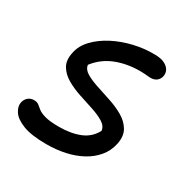

<svg xmlns="http://www.w3.org/2000/svg" viewBox="-122 -620 740 746"><g transform="rotate(30 247.5 -246.5)"><path d="M176.8 10Q108.2 10 70.8 -4.9Q33.4 -19.8 19.9 -41Q6.4 -62.2 10.2 -80.4Q12.8 -95 23.6 -104.8Q34.4 -114.6 50 -114.6Q64 -114.6 71.7 -108.4Q79.4 -102.2 89.8 -93.8Q100.2 -85.4 122.1 -79.2Q144 -73 185.2 -73Q238.8 -73 277.9 -88.9Q317 -104.8 336.6 -142Q334.6 -162.2 313.4 -175.4Q292.2 -188.6 260.9 -198.8Q229.6 -209 196.5 -219.9Q163.4 -230.8 135.7 -246.7Q108 -262.6 93.5 -286.8Q79 -311 87 -347.8Q93.8 -382.8 121.3 -411.6Q148.8 -440.4 188.9 -461.1Q229 -481.8 275.5 -492.6Q322 -503.4 366 -502.6Q395.2 -502.6 411.7 -494.4Q428.2 -486.2 435 -473.6Q441.8 -461 439 -447Q436.2 -432.8 425.6 -424.2Q415 -415.6 398.2 -415.6Q392.4 -415.6 386.2 -416.3Q380 -417 371.6 -417.7Q363.2 -418.4 351.6 -418.4Q291.8 -418.4 243.1 -399Q194.4 -379.6 162.4 -338Q164.6 -318.8 185.3 -306.3Q206 -293.8 237.7 -283.4Q269.4 -273 303 -261.9Q336.6 -250.8 364.9 -234.4Q393.2 -218 408.1 -192.6Q423 -167.2 415 -129.2Q407.6 -94.6 385.8 -68.4Q364 -42.2 331.8 -24.7Q299.6 -7.2 260.1 1.4Q220.6 10 176.8 10Z"/></g></svg>

Font: Shantell Sans Light
Style: Italic
Weight: 300
Italic angle: -11°
Designer: Stephen Nixon, Anya Danilova, Shantell Martin
Foundry: Arrow Type
Version: Version 1.008;[ac192a2d6]